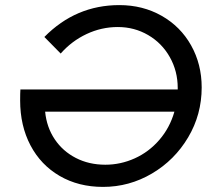

<svg xmlns="http://www.w3.org/2000/svg" viewBox="-20 -726 831 753"><path d="M771 -383Q771 -277 718 -187.5Q665 -98 576 -45.5Q487 7 384 7Q288 7 214 -36Q140 -79 99.5 -156Q59 -233 59 -332Q59 -361 60 -375H677V-381Q677 -447 646 -502Q615 -557 561 -588.5Q507 -620 442 -620Q378 -620 319.5 -592.5Q261 -565 218 -516L154 -581Q277 -706 448 -706Q540 -706 614 -664Q688 -622 729.5 -548Q771 -474 771 -383ZM664 -288H157Q163 -227 194.5 -180Q226 -133 277.5 -106.5Q329 -80 393 -80Q453 -80 508.5 -105Q564 -130 605 -177.5Q646 -225 664 -288Z"/></svg>

Font: Gontserrat
Style: Italic
Weight: 400
Italic angle: -11.3°
Designer: Julieta Ulanovsky
Foundry: Julieta Ulanovsky
Version: Version 6.001